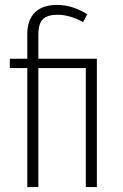

<svg xmlns="http://www.w3.org/2000/svg" viewBox="-20 -761 502 781"><path d="M335 -703 318 -671Q264 -701 214 -701Q174 -701 155 -683.5Q136 -666 136 -618V-522H374V0H329V-484H136V0H91V-484H20V-522H91V-622Q91 -680 122 -710.5Q153 -741 212 -741Q275 -741 335 -703Z"/></svg>

Font: Fira Sans Extra Condensed ExtraLight
Style: Regular
Weight: 275
Width: 1
Designer: Carrois Corporate & Edenspiekermann AG
Foundry: Carrois Corporate GbR & Edenspiekermann AG
Version: Version 4.203